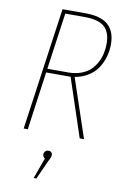

<svg xmlns="http://www.w3.org/2000/svg" viewBox="-101 -738 674 1053"><g transform="rotate(10 236.0 -211.5)"><path d="M454.1 -538.1Q454.1 -502 444.6 -468.5Q435.1 -435.1 416 -405.5Q397 -376 364.3 -355.2Q331.5 -334.5 289.1 -327.1L398.9 0H375L267.1 -324.2H265.1H130.9L85.9 0H63L159.2 -681.2H286.1Q373.5 -681.2 413.8 -645Q454.1 -608.9 454.1 -538.1ZM251 -345.2Q289.6 -345.2 320.8 -356.7Q352.1 -368.2 372.1 -387Q392.1 -405.8 405.5 -431.2Q418.9 -456.5 424.6 -482.9Q430.2 -509.3 430.2 -537.1Q430.2 -600.1 397 -630.1Q363.8 -660.2 286.1 -660.2H178.2L133.8 -345.2ZM219.2 96.2Q229 96.2 234.6 102.1Q240.2 107.9 240.2 117.2Q240.2 128.9 227.1 151.9L179.2 257.8H164.1L206.1 142.1Q193.8 134.3 193.8 121.1Q193.8 110.4 200.9 103.3Q208 96.2 219.2 96.2Z"/></g></svg>

Font: Fira Sans Compressed Thin
Style: Italic
Weight: 100
Width: 3
Italic angle: -8°
Designer: Carrois Corporate & Edenspiekermann AG
Foundry: Carrois Corporate GbR & Edenspiekermann AG
Version: Version 4.203;PS 004.203;hotconv 1.0.88;makeotf.lib2.5.64775